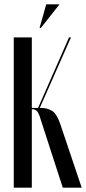

<svg xmlns="http://www.w3.org/2000/svg" viewBox="-20 -873 400 893"><path d="M272 0 169 -318Q161 -346 152.5 -355.5Q144 -365 131 -365H128V0H44V-699H128V-371H157L301 -699H310L165 -371H169Q200 -371 222 -357.5Q244 -344 260 -297L360 0ZM164 -743 195 -853H257L170 -743Z"/></svg>

Font: Moniqa SemBd Narrow Display
Style: Regular
Weight: 600
Width: 4
Designer: Rajesh Rajput
Foundry: Rajesh Rajput
Version: Version 1.000